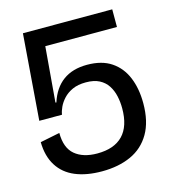

<svg xmlns="http://www.w3.org/2000/svg" viewBox="-102 -744 751 841"><g transform="rotate(-15 273.0 -323.0)"><path d="M258 14Q188 14 137.5 -7Q87 -28 59.5 -71.5Q32 -115 31 -179L120 -197Q120 -129 157 -98Q194 -67 258 -67Q335 -67 374.5 -108Q414 -149 414 -230Q414 -259 408 -286Q402 -313 388 -334.5Q374 -356 350 -368.5Q326 -381 289 -381Q253 -381 228 -369.5Q203 -358 187 -340.5Q171 -323 162.5 -304.5Q154 -286 152 -271H49L79 -660H484V-580H159L138 -330L142 -329Q162 -391 205 -422.5Q248 -454 314 -454Q381 -454 424 -425Q467 -396 488 -345Q509 -294 509 -228Q509 -145 477.5 -91Q446 -37 389.5 -11.5Q333 14 258 14Z"/></g></svg>

Font: Bricolage Grotesque 96pt
Style: Regular
Weight: 400
Version: Version 1.001;gftools[0.9.33.dev8+g029e19f]